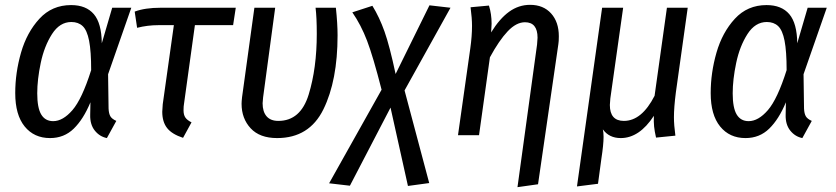

<svg xmlns="http://www.w3.org/2000/svg" viewBox="-20 -559 3456 794"><path d="M401 -380 444 -527H523L427 -252L429 -110Q430 -89 436.5 -78Q443 -67 461 -59L422 12Q392 6 372 -19Q352 -44 353 -84L354 -136Q325 -66 285 -27Q245 12 187 12Q121 12 82 -36Q43 -84 43 -174Q43 -258 67 -341.5Q91 -425 143 -481.5Q195 -538 274 -538Q336 -538 368 -500.5Q400 -463 401 -380ZM134 -173Q134 -113 150.5 -85.5Q167 -58 200 -58Q240 -58 279.5 -103.5Q319 -149 357 -269Q357 -347 348.5 -390.5Q340 -434 322 -451Q304 -468 275 -468Q227 -468 195 -418Q163 -368 148.5 -299Q134 -230 134 -173Z M741 -130Q739 -120 739 -103Q739 -84 746.5 -73Q754 -62 772 -53L737 11Q691 -4 671 -29.5Q651 -55 651 -97Q651 -106 653 -128L699 -455H636Q590 -455 547 -444L537 -511Q579 -527 645 -527H955L944 -455H786Z M1376 -413Q1376 -226 1317.5 -107Q1259 12 1126 12Q1054 12 1016.5 -28.5Q979 -69 979 -130Q979 -139 981 -157L1032 -527H1118L1068 -156Q1066 -138 1066 -132Q1066 -97 1082.5 -78Q1099 -59 1131 -59Q1223 -59 1256.5 -168Q1290 -277 1290 -419Q1290 -487 1285 -527H1369Q1376 -461 1376 -413Z M1653 -185 1755 198 1667 210 1595 -114 1427 209 1341 199 1558 -188Q1523 -325 1498 -390.5Q1473 -456 1437 -508L1520 -535Q1549 -488 1570 -429Q1591 -370 1616 -253L1756 -537L1843 -527Z M2201 -375Q2203 -395 2203 -403Q2203 -467 2151 -467Q2115 -467 2079.5 -429.5Q2044 -392 2006 -322L1961 0H1874L1925 -360Q1932 -410 1932 -452Q1932 -483 1926 -529L2002 -536Q2013 -501 2013 -461Q2013 -451 2011 -425Q2046 -482 2085.5 -510.5Q2125 -539 2172 -539Q2227 -539 2259 -503.5Q2291 -468 2291 -409Q2291 -387 2289 -376L2205 203L2120 215Z M2767 -74Q2767 -42 2773 2L2693 10Q2687 -16 2685 -35.5Q2683 -55 2684 -80Q2624 12 2547 12Q2499 12 2473 -24Q2476 -11 2476 7Q2476 39 2467 97L2453 201L2366 212L2470 -527H2557L2504 -152Q2502 -132 2502 -125Q2502 -59 2560 -59Q2634 -59 2687 -163L2738 -527H2824L2775 -177Q2767 -115 2767 -74Z M3277 -380 3320 -527H3399L3303 -252L3305 -110Q3306 -89 3312.5 -78Q3319 -67 3337 -59L3298 12Q3268 6 3248 -19Q3228 -44 3229 -84L3230 -136Q3201 -66 3161 -27Q3121 12 3063 12Q2997 12 2958 -36Q2919 -84 2919 -174Q2919 -258 2943 -341.5Q2967 -425 3019 -481.5Q3071 -538 3150 -538Q3212 -538 3244 -500.5Q3276 -463 3277 -380ZM3010 -173Q3010 -113 3026.5 -85.5Q3043 -58 3076 -58Q3116 -58 3155.5 -103.5Q3195 -149 3233 -269Q3233 -347 3224.5 -390.5Q3216 -434 3198 -451Q3180 -468 3151 -468Q3103 -468 3071 -418Q3039 -368 3024.5 -299Q3010 -230 3010 -173Z"/></svg>

Font: Fira Sans Condensed
Style: Italic
Weight: 400
Width: 3
Italic angle: -8°
Designer: bBox Type GmbH & Carrois Corporate GbR & Edenspiekermann AG
Foundry: bBox Type GmbH & Carrois Corporate GbR & Edenspiekermann AG
Version: Version 4.301